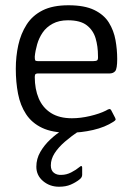

<svg xmlns="http://www.w3.org/2000/svg" viewBox="-20 -498 500 729"><path d="M40 -237Q40 -284 49.5 -327Q59 -370 81 -404.5Q103 -439 141.5 -458.5Q180 -478 240 -478Q301 -478 338 -460Q375 -442 393.5 -412Q412 -382 418.5 -346Q425 -310 425 -274Q425 -237 417.5 -228Q410 -219 395 -219H122Q119 -219 115.5 -217Q112 -215 112 -206Q112 -160 127 -124.5Q142 -89 173.5 -69Q205 -49 253 -49Q286 -49 322 -57.5Q358 -66 382 -78Q390 -83 395 -84Q400 -85 404 -76L417 -51Q420 -45 418.5 -42.5Q417 -40 411 -36Q379 -15 333.5 -4.5Q288 6 241 6Q179 6 140 -12.5Q101 -31 79 -64.5Q57 -98 48.5 -142Q40 -186 40 -237ZM352 -286Q352 -322 343 -352.5Q334 -383 309.5 -402Q285 -421 238 -421Q204 -421 180 -408Q156 -395 142 -374.5Q128 -354 121 -329.5Q114 -305 112 -283Q112 -273 113.5 -269.5Q115 -266 123 -266H335Q345 -266 349 -269Q353 -272 352 -286ZM204 211Q169 211 143.5 189.5Q118 168 118 135Q118 105 133 79Q148 53 171 31.5Q194 10 217 -4Q223 -8 229.5 -10Q236 -12 244 -12H282Q286 -12 287 -9Q288 -6 282 -2Q252 18 227 39.5Q202 61 187.5 83.5Q173 106 173 130Q173 149 184.5 158Q196 167 213 166Q232 166 250.5 156.5Q269 147 282 136Q286 132 289 132.5Q292 133 292 138V166Q292 176 281 184Q267 195 248.5 203Q230 211 204 211Z"/></svg>

Font: Glory
Style: Regular
Weight: 400
Designer: Robert Leuschke
Foundry: Robert Leuschke
Version: Version 1.011